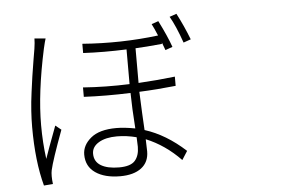

<svg xmlns="http://www.w3.org/2000/svg" viewBox="-55 -888 1611 1012"><g transform="rotate(-5 750.0 -382.5)"><path d="M155.3 -738.3 213.9 -733.4Q209 -718.8 200.2 -680.7Q150.4 -450.2 150.4 -280.3Q150.4 -187.5 162.1 -100.6Q175.8 -141.6 224.6 -271.5L254.9 -247.1Q196.3 -88.9 185.5 -39.1Q179.7 -11.7 185.5 34.2L137.7 38.1Q102.5 -91.8 102.5 -274.4Q102.5 -314.5 105.5 -359.9Q108.4 -405.3 115.7 -459Q123 -512.7 127 -541Q130.9 -569.3 140.6 -626.5Q150.4 -683.6 150.4 -684.6Q155.3 -716.8 155.3 -738.3ZM648.4 -122.1Q648.4 -129.9 646.5 -172.9Q593.8 -186.5 543 -186.5Q483.4 -186.5 446.8 -164.6Q410.2 -142.6 410.2 -106.4Q410.2 -64.5 444.8 -43.5Q479.5 -22.5 541 -22.5Q601.6 -22.5 625 -48.8Q648.4 -75.2 648.4 -122.1ZM875 -473.6V-424.8Q775.4 -414.1 681.6 -410.2Q682.6 -372.1 686.5 -297.4Q690.4 -222.7 691.4 -207Q802.7 -171.9 905.3 -78.1L876 -32.2Q793.9 -117.2 693.4 -158.2Q695.3 -105.5 695.3 -93.8Q695.3 -37.1 654.8 -6.3Q614.3 24.4 543 24.4Q460.9 24.4 412.1 -9.3Q363.3 -43 363.3 -105.5Q363.3 -155.3 408.7 -192.9Q454.1 -230.5 543.9 -230.5Q585.9 -230.5 643.6 -219.7Q635.7 -330.1 634.8 -408.2Q504.9 -403.3 387.7 -409.2V-459Q506.8 -450.2 633.8 -455.1V-638.7Q513.7 -633.8 404.3 -639.6V-688.5Q607.4 -672.9 805.7 -697.3Q788.1 -739.3 777.3 -759.8L813.5 -772.5Q855.5 -689.5 876 -630.9L837.9 -617.2Q834 -629.9 822.3 -659.2V-651.4Q731.4 -642.6 681.6 -640.6V-457Q785.2 -462.9 875 -473.6ZM875 -790 912.1 -802.7Q947.3 -735.4 975.6 -662.1L936.5 -648.4Q904.3 -740.2 875 -790Z"/></g></svg>

Font: Bpmf Zihi Sans Light
Style: Light
Weight: 300
Foundry: But Ko
Version: Version 1.320